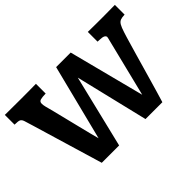

<svg xmlns="http://www.w3.org/2000/svg" viewBox="-112 -922 1211 1211"><g transform="rotate(-45 493.5 -316.0)"><path d="M221.7 7.3 80.1 -466.8Q68.4 -506.8 62.3 -524.7Q56.2 -542.5 44.4 -547.1Q32.7 -551.8 2.9 -551.8Q2.9 -551.8 2.9 -564.2Q2.9 -576.7 2.9 -593.3Q2.9 -609.9 2.9 -623.3Q2.9 -636.7 2.9 -638.7Q2.9 -638.7 20 -638.4Q37.1 -638.2 62 -638.2Q86.9 -638.2 110.4 -637.9Q133.8 -637.7 146.5 -637.7Q174.3 -637.7 206.3 -637.9Q238.3 -638.2 280.3 -638.7V-551.8Q249 -551.3 233.2 -546.9Q217.3 -542.5 217.3 -524.4Q217.3 -518.1 218.3 -510.3Q219.2 -502.4 221.7 -493.7Q227.1 -474.6 236.6 -436.8Q246.1 -398.9 257.6 -352.1Q269 -305.2 280.8 -258.1Q292.5 -210.9 302 -173.1Q311.5 -135.3 316.9 -116.2L444.8 -623H574.7L705.6 -115.7L801.3 -502Q803.2 -510.3 805.2 -517.1Q807.1 -523.9 807.6 -530.3Q805.7 -540 795.2 -545.2Q784.7 -550.3 762.2 -550.8Q760.3 -551.3 752.9 -551.3Q745.6 -551.3 743.2 -551.8V-638.7Q781.7 -638.2 810.5 -637.9Q839.4 -637.7 864.3 -637.7Q879.4 -637.7 904.5 -637.9Q929.7 -638.2 952.9 -638.4Q976.1 -638.7 984.4 -638.7V-551.8Q960.9 -551.3 947 -546.1Q933.1 -541 923.6 -524.9Q914.1 -508.8 903.3 -474.6Q899.9 -465.3 893.1 -442.1Q886.2 -418.9 876.5 -385.7Q866.7 -352.5 855.2 -312.5Q843.8 -272.5 831.3 -229.2Q818.8 -186 806.6 -143.3Q794.4 -100.6 783 -62Q771.5 -23.4 762.2 7.3H611.8L494.6 -479.5L376.5 7.3Z"/></g></svg>

Font: Kameron
Style: Bold
Weight: 700
Designer: Vernon Adams
Foundry: Vernon Adams
Version: Version 1.100